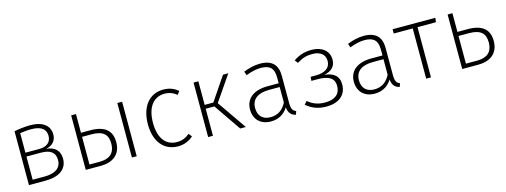

<svg xmlns="http://www.w3.org/2000/svg" viewBox="-16 -1148 4677 1776"><g transform="rotate(-15 2323.0 -260.5)"><path d="M349 -283C410 -294 448 -334 448 -395C448 -477 385 -532 263 -532C211 -532 156 -525 109 -516V0H269C396 0 477 -53 477 -155C477 -235 428 -276 349 -283ZM264 -494C362 -494 402 -454 402 -394C402 -331 358 -298 288 -298H155V-485C189 -490 222 -494 264 -494ZM269 -39H155V-261H294C384 -261 429 -227 429 -155C429 -72 361 -39 269 -39Z M789 -343H699V-522H653V0H798C908 0 992 -54 992 -176C992 -279 934 -343 789 -343ZM1095 -522V0H1141V-522ZM794 -39H699V-304H790C904 -304 944 -257 944 -176C944 -76 886 -39 794 -39Z M1535 -532C1403 -532 1317 -426 1317 -258C1317 -88 1404 11 1536 11C1594 11 1643 -10 1682 -45L1658 -76C1623 -47 1586 -30 1536 -30C1436 -30 1366 -104 1366 -258C1366 -414 1437 -492 1537 -492C1586 -492 1621 -477 1654 -450L1678 -481C1635 -517 1592 -532 1535 -532Z M2158 -522H2107L1954 -296H1871V-522H1825V0H1871V-259H1954L2132 0H2186L1992 -280Z M2630 -113V-370C2630 -475 2579 -532 2463 -532C2410 -532 2360 -520 2304 -498L2317 -461C2368 -481 2415 -492 2459 -492C2550 -492 2584 -452 2584 -367V-312H2477C2348 -312 2265 -253 2265 -145C2265 -52 2325 11 2425 11C2497 11 2552 -20 2590 -80C2595 -24 2620 0 2663 11L2674 -22C2645 -33 2630 -51 2630 -113ZM2431 -28C2358 -28 2314 -71 2314 -146C2314 -234 2377 -276 2484 -276H2584V-127C2551 -64 2503 -28 2431 -28Z M2958 -532C2885 -532 2833 -513 2782 -478L2805 -448C2852 -477 2889 -493 2955 -493C3029 -493 3075 -457 3075 -395C3075 -330 3024 -293 2934 -293H2885L2882 -255H2941C3038 -255 3100 -229 3100 -150C3100 -62 3038 -29 2955 -29C2880 -29 2834 -52 2791 -87L2765 -58C2810 -19 2869 11 2957 11C3068 11 3149 -43 3149 -150C3149 -234 3096 -270 3012 -278C3081 -292 3122 -328 3122 -396C3122 -482 3051 -532 2958 -532Z M3624 -113V-370C3624 -475 3573 -532 3457 -532C3404 -532 3354 -520 3298 -498L3311 -461C3362 -481 3409 -492 3453 -492C3544 -492 3578 -452 3578 -367V-312H3471C3342 -312 3259 -253 3259 -145C3259 -52 3319 11 3419 11C3491 11 3546 -20 3584 -80C3589 -24 3614 0 3657 11L3668 -22C3639 -33 3624 -51 3624 -113ZM3425 -28C3352 -28 3308 -71 3308 -146C3308 -234 3371 -276 3478 -276H3578V-127C3545 -64 3497 -28 3425 -28Z M4141 -522H3731V-481H3913V0H3959V-481H4135Z M4404 -343H4304V-522H4258V0H4413C4523 0 4607 -54 4607 -176C4607 -279 4549 -343 4404 -343ZM4409 -39H4304V-304H4405C4519 -304 4559 -257 4559 -176C4559 -76 4501 -39 4409 -39Z"/></g></svg>

Font: Fira Sans ExtraLight
Style: Regular
Weight: 200
Designer: bBox Type GmbH & Carrois Corporate GbR & Edenspiekermann AG
Foundry: bBox Type GmbH & Carrois Corporate GbR & Edenspiekermann AG
Version: Version 4.300;PS 004.300;hotconv 1.0.88;makeotf.lib2.5.64775